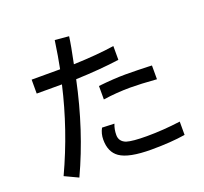

<svg xmlns="http://www.w3.org/2000/svg" viewBox="-140 -882 1241 1166"><g transform="rotate(-20 481.0 -299.0)"><path d="M367 -449Q302 -141 181 119L94 78Q213 -178 275 -449H112V-539H296Q311 -613 326 -717L416 -709Q409 -654 385 -539Q535 -544 648 -561V-472Q528 -455 367 -449ZM658 -289Q571 -289 483 -276V-363Q585 -374 658 -374Q700 -374 737 -373Q774 -372 805 -371Q812 -370 828 -370V-281Q724 -289 658 -289ZM651 109Q505 109 448 69Q396 33 396 -47Q396 -86 414 -119L493 -116Q480 -84 480 -47Q480 -5 522 11Q560 23 653 23Q758 23 870 8V94Q777 109 651 109Z"/></g></svg>

Font: Gmarket Sans TTF Medium
Style: Regular
Weight: 500
Designer: Creative Director : Sungho Lee; Art Director : Kiwoong Choi; Project Manager : Sori Yang, Jongwook Yoon; Font Designer :
Foundry: Sandoll Inc.
Version: Version 1.000;hotconv 1.0.109;makeotfexe 2.5.65596